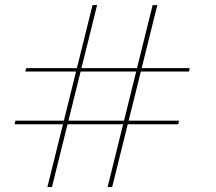

<svg xmlns="http://www.w3.org/2000/svg" viewBox="-20 -758 876 778"><path d="M355 -737.5H373.5L190.5 0H172ZM598.5 -737.5H617.5L434.5 0H416ZM86 -482H749L745.5 -468H82.5ZM42.5 -269H705.5L702 -254.5H39Z"/></svg>

Font: Epilogue Thin
Style: Regular
Weight: 250
Designer: Tyler Finck
Foundry: Etcetera Type Co
Version: Version 2.111